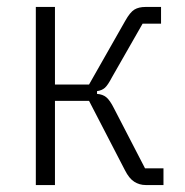

<svg xmlns="http://www.w3.org/2000/svg" viewBox="-20 -532 533 552"><path d="M83 0V-512H138V-289H236L340 -472Q354 -497 366.5 -504.5Q379 -512 398 -512H443V-464H390L302 -310Q290 -287 281.5 -279.5Q273 -272 259 -270V-262Q275 -261 285.5 -252.5Q296 -244 308 -220L397 -48H450V0H399Q381 0 366 -9.5Q351 -19 339 -43L236 -242H138V0Z"/></svg>

Font: IBM Plex Sans Condensed Light
Style: Regular
Weight: 300
Width: 3
Designer: Mike Abbink, Paul van der Laan, Pieter van Rosmalen
Foundry: Bold Monday
Version: Version 3.201